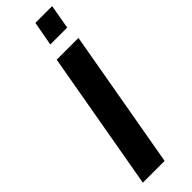

<svg xmlns="http://www.w3.org/2000/svg" viewBox="-294 -885 892 892"><g transform="rotate(-45 151.5 -439.0)"><path d="M21 0 142 -687H285L164 0ZM171 -758 193 -878H303L282 -758Z"/></g></svg>

Font: Archivo SemiCondensed
Style: Bold Italic
Weight: 700
Width: 4
Italic angle: -10°
Designer: Hector Gatti
Foundry: Omnibus-Type
Version: Version 2.001